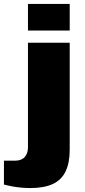

<svg xmlns="http://www.w3.org/2000/svg" viewBox="-82 -745 431 975"><path d="M60 -590V-725H272V-590ZM71 210Q53 210 28.5 208Q4 206 -20 201.5Q-44 197 -62 192V71H-6Q27 71 43.5 52.5Q60 34 60 3V-528H272V15Q272 81 251.5 124.5Q231 168 187 189Q143 210 71 210Z"/></svg>

Font: Archivo SemiBold SemiExpanded Black
Style: Regular
Weight: 900
Width: 6
Version: Version 2.001